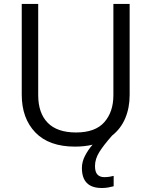

<svg xmlns="http://www.w3.org/2000/svg" viewBox="-20 -734 769 974"><path d="M461.9 108.4Q461.9 138.7 474.4 151.6Q486.8 164.6 508.8 164.6Q524.9 164.6 536.6 162.4Q548.3 160.2 556.6 158.2V210.9Q543 214.4 529.1 217Q515.1 219.7 496.1 219.7Q395.5 219.7 395.5 118.2Q395.5 86.4 411.6 55.7Q427.7 24.9 449.7 0Q408.7 9.8 360.8 9.8Q228.5 9.8 159.4 -62Q90.3 -133.8 90.3 -253.9V-713.9H173.8V-251.5Q173.8 -160.6 221.9 -111.3Q270 -62 365.7 -62Q463.4 -62 509.3 -114.3Q555.2 -166.5 555.2 -251V-713.9H637.7V-252Q637.7 -187.5 615.5 -134.5Q593.3 -81.5 548.8 -46.4Q506.3 1.5 484.1 36.9Q461.9 72.3 461.9 108.4Z"/></svg>

Font: Open Sans
Style: Regular
Weight: 400
Designer: Monotype Design Team
Foundry: Monotype Imaging Inc.
Version: Version 3.000; ttfautohint (v1.8.4)